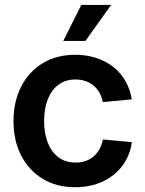

<svg xmlns="http://www.w3.org/2000/svg" viewBox="-20 -766 602 797"><path d="M292.5 11.2Q215.3 11.2 157.7 -23.4Q100.1 -58.1 68.1 -119.9Q36.1 -181.6 36.1 -263.2Q36.1 -344.7 68.1 -407Q100.1 -469.2 157.7 -503.9Q215.3 -538.6 292.5 -538.6Q339.4 -538.6 379.6 -525.4Q419.9 -512.2 450.7 -487.8Q481.4 -463.4 501 -429.2Q520.5 -395 526.9 -353.5L406.7 -342.3Q402.8 -363.3 393.3 -380.4Q383.8 -397.5 369.4 -409.9Q355 -422.4 335.9 -429.2Q316.9 -436 293.5 -436Q251.5 -436 222.4 -414.1Q193.4 -392.1 178.2 -353.3Q163.1 -314.5 163.1 -263.2Q163.1 -212.4 178.2 -173.8Q193.4 -135.3 222.4 -113.3Q251.5 -91.3 293.5 -91.3Q317.4 -91.3 336.4 -98.1Q355.5 -105 369.6 -117.4Q383.8 -129.9 393.3 -147.7Q402.8 -165.5 407.2 -187L527.3 -175.8Q522 -134.3 502.4 -99.9Q482.9 -65.4 451.9 -40.5Q420.9 -15.6 380.4 -2.2Q339.8 11.2 292.5 11.2ZM242.7 -596.2 317.4 -745.6H441.4L334.5 -596.2Z"/></svg>

Font: Inter 24pt SemiBold
Style: Regular
Weight: 600
Designer: Rasmus Andersson
Foundry: rsms
Version: Version 4.001;git-66647c0bb